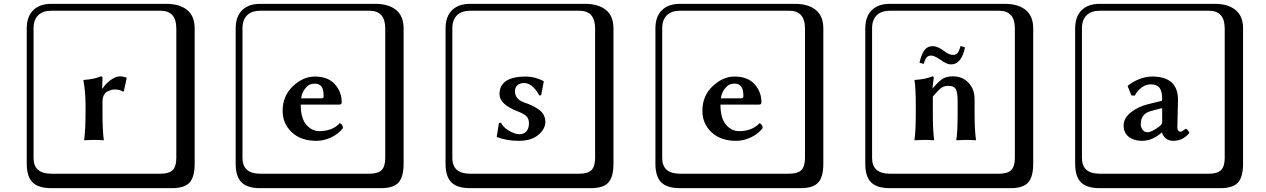

<svg xmlns="http://www.w3.org/2000/svg" viewBox="-20 -774 6633 1006"><path d="M517.1 -310.1Q533.2 -335 559.6 -354.5Q585.9 -374 609.9 -374Q622.1 -374 641.1 -368.2L644 -366.2L628.9 -295.9L623 -293.9Q609.9 -305.2 580.1 -305.2Q573.2 -305.2 564.7 -303Q556.2 -300.8 544.2 -295.4Q532.2 -290 524.7 -276.1Q517.1 -262.2 517.1 -242.2V-176.8Q517.1 -90.8 523.9 -41L522.9 -39.1Q494.1 -41 469.2 -41L420.9 -39.1V-41Q427.7 -88.9 428.2 -176.8V-221.2Q428.2 -293 417 -353L418 -355Q473.1 -358.9 509.8 -374Q516.6 -374 517.1 -366.2L515.1 -310.1ZM249 -717.8Q204.1 -717.8 179.9 -693.8Q155.8 -669.9 155.8 -625V53.2Q155.8 136.2 249 136.2H820.8Q865.7 136.2 884.8 117.2Q903.8 98.1 903.8 53.2V-625Q903.8 -717.8 820.8 -717.8ZM1000 84Q1000 152.8 973.4 182.4Q946.8 211.9 880.9 211.9H249Q181.2 211.9 150.6 181.4Q120.1 150.9 120.1 84V-625Q120.1 -687 154.1 -720.5Q188 -753.9 249 -753.9H851.1Q920.9 -753.9 960.4 -721.9Q1000 -689.9 1000 -625Z M1557.6 -258.8H1664.6Q1675.8 -258.8 1675.8 -269Q1675.8 -307.1 1663.8 -321.5Q1651.9 -335.9 1628.9 -335.9Q1616.7 -335.9 1604.7 -331.5Q1592.8 -327.1 1577.6 -308.3Q1562.5 -289.6 1557.6 -258.8ZM1760.7 -128.9Q1776.9 -120.1 1776.9 -103Q1754.9 -73.2 1716.3 -54.7Q1677.7 -36.1 1637.7 -36.1Q1556.6 -36.1 1508.8 -81.1Q1460.9 -126 1460.9 -192.9Q1460.9 -272 1514.9 -322.5Q1568.8 -373 1628.9 -373Q1698.7 -373 1734.6 -332.5Q1770.5 -292 1770.5 -238.8Q1770.5 -225.6 1757.8 -226.1H1555.7Q1555.7 -154.3 1584.7 -120.6Q1613.8 -86.9 1652.8 -86.9Q1721.7 -86.9 1760.7 -128.9ZM1343.8 -717.8Q1298.8 -717.8 1274.7 -693.8Q1250.5 -669.9 1250.5 -625V53.2Q1250.5 136.2 1343.8 136.2H1915.5Q1960.4 136.2 1979.5 117.2Q1998.5 98.1 1998.5 53.2V-625Q1998.5 -717.8 1915.5 -717.8ZM2094.7 84Q2094.7 152.8 2068.1 182.4Q2041.5 211.9 1975.6 211.9H1343.8Q1275.9 211.9 1245.4 181.4Q1214.8 150.9 1214.8 84V-625Q1214.8 -687 1248.8 -720.5Q1282.7 -753.9 1343.8 -753.9H1945.8Q2015.6 -753.9 2055.2 -721.9Q2094.7 -689.9 2094.7 -625Z M2594.2 -129.9 2604.5 -130.9Q2616.7 -106.9 2647 -88.9Q2677.2 -70.8 2702.1 -70.8Q2725.1 -70.8 2738.3 -85.9Q2751.5 -101.1 2751.5 -127.9Q2751.5 -150.9 2739.5 -163.8Q2727.5 -176.8 2696.3 -189Q2597.2 -226.1 2597.2 -280.8Q2597.2 -372.6 2735.4 -373Q2782.2 -373 2828.1 -349.1L2829.1 -347.2L2815.4 -274.9L2805.2 -273.9Q2795.4 -295.9 2773.4 -317.4Q2751.5 -338.9 2726.6 -338.9Q2703.6 -338.9 2690.9 -327.4Q2678.2 -315.9 2678.2 -295.9Q2678.2 -253.9 2727.5 -236.8Q2750.5 -229 2766.4 -221.4Q2782.2 -213.9 2800.3 -201.9Q2818.4 -189.9 2827.9 -172.9Q2837.4 -155.8 2837.4 -134.8Q2837.4 -98.6 2800.8 -67.4Q2764.2 -36.1 2697.3 -36.1Q2635.3 -36.1 2582.5 -56.2ZM2443.4 -717.8Q2398.4 -717.8 2374.3 -693.8Q2350.1 -669.9 2350.1 -625V53.2Q2350.1 136.2 2443.4 136.2H3015.1Q3060.1 136.2 3079.1 117.2Q3098.1 98.1 3098.1 53.2V-625Q3098.1 -717.8 3015.1 -717.8ZM3194.3 84Q3194.3 152.8 3167.7 182.4Q3141.1 211.9 3075.2 211.9H2443.4Q2375.5 211.9 2345 181.4Q2314.5 150.9 2314.5 84V-625Q2314.5 -687 2348.4 -720.5Q2382.3 -753.9 2443.4 -753.9H3045.4Q3115.2 -753.9 3154.8 -721.9Q3194.3 -689.9 3194.3 -625Z M3756.8 -258.8H3863.8Q3875 -258.8 3875 -269Q3875 -307.1 3863 -321.5Q3851.1 -335.9 3828.1 -335.9Q3815.9 -335.9 3804 -331.5Q3792 -327.1 3776.9 -308.3Q3761.7 -289.6 3756.8 -258.8ZM3960 -128.9Q3976.1 -120.1 3976.1 -103Q3954.1 -73.2 3915.5 -54.7Q3877 -36.1 3836.9 -36.1Q3755.9 -36.1 3708 -81.1Q3660.2 -126 3660.2 -192.9Q3660.2 -272 3714.1 -322.5Q3768.1 -373 3828.1 -373Q3897.9 -373 3933.8 -332.5Q3969.7 -292 3969.7 -238.8Q3969.7 -225.6 3957 -226.1H3754.9Q3754.9 -154.3 3783.9 -120.6Q3813 -86.9 3852.1 -86.9Q3920.9 -86.9 3960 -128.9ZM3543 -717.8Q3498 -717.8 3473.9 -693.8Q3449.7 -669.9 3449.7 -625V53.2Q3449.7 136.2 3543 136.2H4114.7Q4159.7 136.2 4178.7 117.2Q4197.8 98.1 4197.8 53.2V-625Q4197.8 -717.8 4114.7 -717.8ZM4293.9 84Q4293.9 152.8 4267.3 182.4Q4240.7 211.9 4174.8 211.9H3543Q3475.1 211.9 3444.6 181.4Q3414.1 150.9 3414.1 84V-625Q3414.1 -687 3448 -720.5Q3481.9 -753.9 3543 -753.9H4145Q4214.8 -753.9 4254.4 -721.9Q4293.9 -689.9 4293.9 -625Z M4972.7 -486.3Q4987.8 -486.3 4996.3 -495.4Q5004.9 -504.4 5013.2 -533.2L5036.1 -525.9Q5027.8 -482.9 5009.3 -459.7Q4990.7 -436.5 4961.4 -436.5Q4940.4 -436.5 4907.7 -460.9Q4874.5 -482.9 4859.4 -482.9Q4843.3 -482.9 4835 -473.1Q4826.7 -463.4 4819.8 -439L4797.9 -445.3Q4807.1 -488.8 4823.2 -510.5Q4839.4 -532.2 4865.7 -532.2Q4894.5 -532.2 4927.7 -505.9Q4953.6 -486.3 4972.7 -486.3ZM5086.4 -180.2Q5086.4 -91.3 5093.8 -41L5092.8 -39.1Q5067.9 -41 5041.5 -41L4991.7 -39.1L4990.7 -41Q4997.6 -82 4997.6 -180.2V-246.1Q4997.6 -289.1 4988 -306.6Q4978.5 -324.2 4950.7 -324.2Q4926.8 -324.2 4912.1 -313.7Q4897.5 -303.2 4867.7 -268.1V-180.2Q4867.7 -91.3 4874.5 -41L4873.5 -39.1Q4848.6 -41 4823.7 -41L4771.5 -39.1V-41Q4778.3 -88.9 4778.3 -180.2V-221.2Q4778.3 -316.4 4771.5 -353L4772.5 -355Q4829.6 -358.9 4865.7 -374Q4872.6 -374 4872.6 -366.2L4865.7 -312H4867.7Q4901.9 -352.1 4922.1 -363Q4942.4 -374 4973.6 -374Q5023.4 -374 5054.9 -340.1Q5086.4 -306.2 5086.4 -254.9ZM4642.6 -717.8Q4597.7 -717.8 4573.5 -693.8Q4549.3 -669.9 4549.3 -625V53.2Q4549.3 136.2 4642.6 136.2H5214.4Q5259.3 136.2 5278.3 117.2Q5297.4 98.1 5297.4 53.2V-625Q5297.4 -717.8 5214.4 -717.8ZM5393.6 84Q5393.6 152.8 5366.9 182.4Q5340.3 211.9 5274.4 211.9H4642.6Q4574.7 211.9 4544.2 181.4Q4513.7 150.9 4513.7 84V-625Q4513.7 -687 4547.6 -720.5Q4581.5 -753.9 4642.6 -753.9H5244.6Q5314.5 -753.9 5354 -721.9Q5393.6 -689.9 5393.6 -625Z M6069.3 -208 6009.3 -191.9Q5957.5 -177.7 5957 -124Q5957 -106.9 5966.6 -94Q5976.1 -81.1 5992.2 -81.1Q6015.1 -81.1 6056.2 -112.8Q6069.3 -124 6069.3 -132.8ZM6148.9 -106.9Q6148.9 -84 6167 -84Q6171.9 -84 6194.3 -100.1L6196.3 -98.1Q6204.1 -94.2 6212.4 -78.1Q6178.2 -36.1 6127.9 -36.1Q6104 -36.1 6088.6 -48.6Q6073.2 -61 6068.4 -80.1H6067.4Q6018.6 -36.1 5963.4 -36.1Q5921.4 -36.1 5894.3 -57.1Q5867.2 -78.1 5867.2 -117.2Q5867.2 -154.3 5905.3 -185.1Q5943.4 -215.8 5999 -229L6064.9 -245.1Q6068.8 -245.1 6069.3 -253.9Q6069.3 -295.9 6055.2 -314Q6041 -332 6010.3 -332Q5960.4 -332 5925.3 -272.9L5908.2 -273.9L5888.2 -323.2L5891.1 -326.2Q5909.2 -342.3 5945.1 -357.7Q5981 -373 6017.1 -373Q6151.9 -373 6152.3 -251Q6152.3 -249 6150.6 -184.6Q6148.9 -120.1 6148.9 -106.9ZM5742.2 -717.8Q5697.3 -717.8 5673.1 -693.8Q5648.9 -669.9 5648.9 -625V53.2Q5648.9 136.2 5742.2 136.2H6314Q6358.9 136.2 6377.9 117.2Q6397 98.1 6397 53.2V-625Q6397 -717.8 6314 -717.8ZM6493.2 84Q6493.2 152.8 6466.6 182.4Q6439.9 211.9 6374 211.9H5742.2Q5674.3 211.9 5643.8 181.4Q5613.3 150.9 5613.3 84V-625Q5613.3 -687 5647.2 -720.5Q5681.2 -753.9 5742.2 -753.9H6344.2Q6414.1 -753.9 6453.6 -721.9Q6493.2 -689.9 6493.2 -625Z"/></svg>

Font: Linux Biolinum Keyboard
Style: Regular
Weight: 700
Designer: Philipp H. Poll
Foundry: Philipp H. Poll
Version: Version 0.6.1 ; ttfautohint (v0.9)